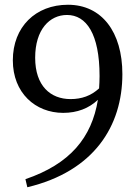

<svg xmlns="http://www.w3.org/2000/svg" viewBox="-20 -768 589 808"><path d="M277 -351C193 -351 128 -406 128 -525C128 -644 189 -705 262 -705C343 -705 399 -626 399 -448C399 -430 398 -413 397 -396C363 -365 324 -351 277 -351ZM95 20C376 -47 495 -238 495 -456C495 -634 408 -748 266 -748C130 -748 34 -655 34 -514C34 -377 129 -293 246 -293C305 -293 354 -312 392 -348C366 -189 275 -78 87 -14Z"/></svg>

Font: Source Han Serif JP Medium
Style: Regular
Weight: 500
Designer: Ryoko NISHIZUKA 西塚涼子 (kana & ideographs); Frank Grießhammer (Latin, Greek & Cyrillic); Wenlong ZHANG 张文龙 (bopomofo); San
Foundry: Adobe Systems Incorporated
Version: Version 1.001;PS 1.001;hotconv 16.6.54;makeotf.lib2.5.65590